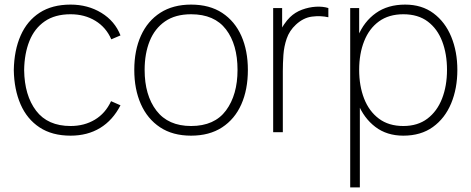

<svg xmlns="http://www.w3.org/2000/svg" viewBox="-20 -575 2049 835"><path d="M287 15Q206.5 15 152 -21Q97.5 -57 69.5 -121.2Q41.5 -185.5 40 -270Q41.5 -356.5 69.8 -420.5Q98 -484.5 152.5 -519.8Q207 -555 287 -555Q362 -555 420.8 -519.2Q479.5 -483.5 504 -421L464 -404Q441.5 -456 394.8 -484.5Q348 -513 287 -513Q219 -513 174.5 -482.2Q130 -451.5 108 -396.8Q86 -342 85 -270Q86.5 -160 137 -93.5Q187.5 -27 287 -27Q346.5 -27 392.5 -54.5Q438.5 -82 463 -135L504 -117Q470.5 -52 415.5 -18.5Q360.5 15 287 15Z M811 15Q731 15 676 -21.5Q621 -58 592.5 -122.5Q564 -187 564 -271Q564 -356 593 -420Q622 -484 677.2 -519.5Q732.5 -555 811 -555Q891.5 -555 946.5 -518.8Q1001.5 -482.5 1029.8 -418.5Q1058 -354.5 1058 -271Q1058 -185.5 1029.5 -121.2Q1001 -57 945.8 -21Q890.5 15 811 15ZM811 -27Q913 -27 963 -94.8Q1013 -162.5 1013 -271Q1013 -381.5 962.8 -447.2Q912.5 -513 811 -513Q742.5 -513 697.8 -482Q653 -451 631 -396.5Q609 -342 609 -271Q609 -161 660.2 -94Q711.5 -27 811 -27Z M1168 0V-540H1207V-411L1194 -428Q1202.5 -450 1215.5 -469Q1228.5 -488 1241 -500Q1263 -521.5 1293.2 -532.8Q1323.5 -544 1354 -545.8Q1384.5 -547.5 1408 -540V-500Q1374.5 -507.5 1337 -502.8Q1299.5 -498 1267 -468Q1238.5 -441.5 1226.8 -407Q1215 -372.5 1212.5 -335.8Q1210 -299 1210 -266V0Z M1734 15Q1662.5 15 1612.5 -23Q1562.5 -61 1536.2 -125.8Q1510 -190.5 1510 -271Q1510 -353 1536.5 -417.2Q1563 -481.5 1614.8 -518.2Q1666.5 -555 1742 -555Q1814.5 -555 1865.2 -517.2Q1916 -479.5 1942.5 -415Q1969 -350.5 1969 -271Q1969 -190 1942 -125.2Q1915 -60.5 1862.8 -22.8Q1810.5 15 1734 15ZM1503 240V-540H1542V-115H1545V240ZM1734 -27Q1796.5 -27 1838.8 -59Q1881 -91 1902.5 -146.2Q1924 -201.5 1924 -271Q1924 -340 1903.2 -394.8Q1882.5 -449.5 1840.5 -481.2Q1798.5 -513 1734 -513Q1671 -513 1628.2 -482Q1585.5 -451 1563.8 -396.2Q1542 -341.5 1542 -271Q1542 -201.5 1563.5 -146.2Q1585 -91 1627.8 -59Q1670.5 -27 1734 -27Z"/></svg>

Font: Manrope ExtraLight
Style: Regular
Weight: 200
Designer: Mikhail Sharanda
Foundry: Mikhail Sharanda
Version: Version 4.505